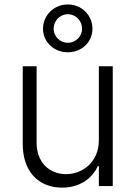

<svg xmlns="http://www.w3.org/2000/svg" viewBox="-20 -847 617 874"><path d="M288.7 -609C352.3 -609 400.9 -655.9 400.9 -716.3C400.9 -777 352.3 -826.7 288.7 -826.7C225.5 -826.7 175.8 -777 175.8 -716.3C175.8 -655.9 225.5 -609 288.7 -609ZM288.7 -652.3C251.4 -652.3 224.1 -682.9 224.1 -716.3C224.1 -750.7 251.4 -782.3 288.7 -782.3C326 -782.3 353.7 -751.1 353.7 -716.3C353.7 -682.9 326.3 -652.3 288.7 -652.3ZM430 -208.5C430 -108.3 354.8 -54.3 280.9 -54.3C202.1 -54.3 146.7 -110.8 146.7 -196V-545.5H83.5V-192.1C83.5 -62.9 158 7.1 262.8 7.1C342.7 7.1 399.5 -34.4 425.1 -90.6H430V0H493.3V-545.5H430Z"/></svg>

Font: TID UI Light
Style: Regular
Weight: 300
Designer: The TID Project Authors
Foundry: Bakken & Bæck
Version: Version 1.001;hotconv 1.0.109;makeotfexe 2.5.65596